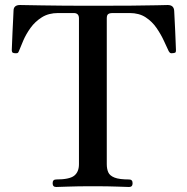

<svg xmlns="http://www.w3.org/2000/svg" viewBox="-20 -746 748 766"><path d="M204 0Q190 0 190 -15Q190 -30 204 -30Q257 -30 276 -45Q295 -60 295 -91V-673Q295 -694 274 -694H212Q174 -694 147 -677Q120 -660 102 -635Q84 -610 73 -584.5Q62 -559 55 -541Q53 -535 48.5 -534Q44 -533 37 -534Q36 -534 36 -534Q30 -535 28.5 -538.5Q27 -542 27 -546Q27 -550 28 -571Q29 -592 30 -619.5Q31 -647 32.5 -670.5Q34 -694 34 -703Q34 -726 60 -726Q68 -726 147.5 -724.5Q227 -723 354 -723Q438 -723 502.5 -723.5Q567 -724 605.5 -725Q644 -726 649 -726Q674 -726 675 -702Q675 -695 676.5 -672Q678 -649 679 -621Q680 -593 681 -571.5Q682 -550 682 -546Q682 -540 680.5 -537.5Q679 -535 671 -534Q670 -534 669 -534Q665 -533 661 -534Q657 -535 653 -542Q645 -559 633.5 -584Q622 -609 604.5 -634.5Q587 -660 561 -677Q535 -694 497 -694H428Q418 -694 412 -690Q406 -686 406 -673V-91Q406 -72 412 -58.5Q418 -45 437 -37.5Q456 -30 495 -30Q509 -30 509 -15Q509 0 495 0Q485 0 449 -1.5Q413 -3 351 -3Q288 -3 251 -1.5Q214 0 204 0Z"/></svg>

Font: Zen Old Mincho
Style: Bold
Weight: 700
Designer: Yoshimichi Ohira
Foundry: Positype
Version: Version 1.500